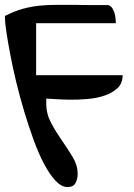

<svg xmlns="http://www.w3.org/2000/svg" viewBox="-20 -754 542 776"><path d="M0 -689.5Q38.1 -709 71.8 -718.3Q105.5 -727.5 139.2 -731Q172.9 -734.4 207.5 -734.4Q242.2 -734.4 283.2 -734.4Q291 -734.4 310.1 -733.9Q329.1 -733.4 351.1 -733.4Q373 -733.4 391.6 -733.4Q410.2 -733.4 418 -733.4Q428.7 -729.5 434.6 -719.7Q440.4 -710 443.4 -699.2Q446.3 -688.5 447.3 -677.2Q448.2 -666 448.2 -660.2H126V-450.2H475.6Q475.6 -417 455.1 -397.9Q434.6 -378.9 403.8 -368.2Q373 -357.4 335 -354Q296.9 -350.6 262.7 -351.1Q228.5 -351.6 202.1 -353.5Q175.8 -355.5 167 -355.5V-335Q167 -293.9 186.5 -257.3Q206.1 -220.7 230 -186.5Q253.9 -152.3 273.9 -119.1Q293.9 -85.9 293.9 -51.8Q293.9 -30.3 285.2 -14.2Q276.4 2 252.9 2Q228.5 2 204.6 -23.4Q180.7 -48.8 158.2 -91.3Q135.7 -133.8 115.7 -189Q95.7 -244.1 77.6 -304.2Q59.6 -364.3 45.4 -423.3Q31.2 -482.4 21.5 -533.7Q11.7 -585 5.9 -624Q0 -663.1 0 -680.7Z"/></svg>

Font: Gloria Hallelujah
Style: Regular
Weight: 400
Designer: Kimberly Geswein
Foundry: Kimberly Geswein
Version: Version 1.004 2010